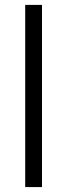

<svg xmlns="http://www.w3.org/2000/svg" viewBox="-20 -760 272 780"><path d="M150.6 -740.1V0H82.4V-740.1Z"/></svg>

Font: Inter Thin BETA
Style: Regular
Weight: 100
Designer: Rasmus Andersson
Foundry: rsms
Version: Version 3.011;git-f93a4a705